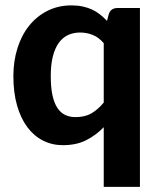

<svg xmlns="http://www.w3.org/2000/svg" viewBox="-20 -546 610 732"><path d="M513.5 -515.5V166.5H375.5V-61Q345.5 -30 308 -11.2Q270.5 7.5 220 7.5Q178.5 7.5 144 -10Q109.5 -27.5 84.2 -61.2Q59 -95 45 -144Q31 -193 31 -256Q31 -313.5 46.8 -363Q62.5 -412.5 91.5 -448.5Q120.5 -484.5 161.5 -505Q202.5 -525.5 252.5 -525.5Q276 -525.5 295.5 -521.2Q315 -517 331.2 -509.5Q347.5 -502 361.2 -491Q375 -480 388 -466.5L394.5 -491.5Q402 -515.5 428.5 -515.5ZM375.5 -381.5Q356 -404 333.2 -413Q310.5 -422 285 -422Q260 -422 239.5 -412.5Q219 -403 204.2 -382.8Q189.5 -362.5 181.5 -331Q173.5 -299.5 173.5 -256Q173.5 -213 180 -183Q186.5 -153 198.8 -134.5Q211 -116 228.5 -107.8Q246 -99.5 267.5 -99.5Q304 -99.5 328.8 -114Q353.5 -128.5 375.5 -155Z"/></svg>

Font: Lato
Style: Regular
Weight: 800
Designer: Lukasz Dziedzic with Adam Twardoch and Botio Nikoltchev
Foundry: tyPoland Lukasz Dziedzic
Version: Version 2.015; 2015-08-06; http://www.latofonts.com/; ttfaut